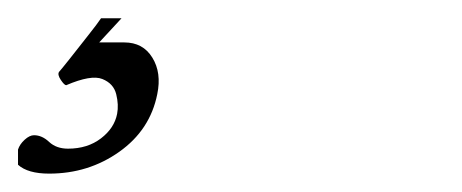

<svg xmlns="http://www.w3.org/2000/svg" viewBox="-89 -20 505 210"><path d="M43.9 0 19.5 26.4H46.9Q67.4 26.4 77.6 43Q87.9 59.6 83 83Q75.2 122.1 41.5 146Q7.8 169.9 -35.2 169.9Q-58.6 169.9 -69.3 160.2V143.6Q-67.4 137.7 -62 132.8Q-56.6 127.9 -51.8 127.9Q-43 127.9 -35.2 135.3Q-27.3 142.6 -14.6 142.6Q6.8 142.6 21.5 131.3Q36.1 120.1 39.1 104.5Q41 94.7 38.1 83Q35.2 71.3 22.9 66.4Q10.7 61.5 -16.6 73.2Q-18.6 73.2 -22.5 67.4Q-26.4 61.5 -24.4 58.6Q-22.5 56.6 -13.2 44.9Q-3.9 33.2 6.8 19.5Q17.6 5.9 21.5 0Z"/></svg>

Font: Crimson Text
Style: Italic
Weight: 400
Italic angle: -11°
Designer: Sebastian Kosch
Foundry: Sebastian Kosch
Version: Version 1.100; ttfautohint (v1.8.4)